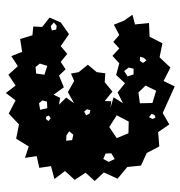

<svg xmlns="http://www.w3.org/2000/svg" viewBox="0 -594 631 672"><g transform="rotate(-90 316.0 -257.5)"><path d="M257 -4 217 19 190 -20 140 -16 117 -60 73 -80 68 -128 27 -162 49 -210 19 -242 48 -274 23 -312 54 -346 26 -383 71 -395 65 -436 106 -445 100 -486 140 -473 167 -517 217 -507 255 -543 301 -519 327 -553 353 -519 391 -544 421 -511 456 -534 471 -496 516 -503 529 -460 560 -457 558 -426 591 -400 574 -361 533 -332 491 -361 464 -338 436 -361 410 -344 388 -367 347 -350 321 -386 310 -363 286 -367 311 -342 291 -314 330 -336 369 -314 395 -325 400 -298 426 -266 400 -235 396 -205 365 -207 332 -180 299 -207 298 -184 275 -187 312 -176 291 -143 329 -162 361 -136 390 -167 431 -156 457 -180 483 -156 506 -177 530 -156 566 -175 581 -138 601 -110 567 -101 572 -52 524 -50 501 -5 452 -15 416 23 369 -1 350 38ZM430 -434 418 -449 395 -447 391 -418 422 -408ZM301 -425 291 -437 268 -433 274 -408 297 -409ZM245 -411 236 -413 229 -404 238 -396 248 -402ZM574 -385 561 -396 546 -392 549 -377 562 -375ZM193 -331 179 -341 160 -342 162 -321 181 -317ZM270 -269 262 -279 249 -272 255 -260 267 -257ZM115 -204 96 -212 86 -193 96 -172 116 -184ZM249 -165 208 -191 169 -165 186 -124 227 -123ZM416 -123 404 -139 385 -127 392 -106H412ZM329 -89 291 -84 292 -40 335 -27 353 -64ZM454 -83 440 -84 432 -73 441 -61 450 -70ZM254 -43 242 -52 236 -39 241 -29 250 -33Z"/></g></svg>

Font: Rubik Gemstones
Style: Regular
Weight: 400
Designer: Hubert and Fischer, NaN
Foundry: Hubert and Fischer, NaN
Version: Version 2.200